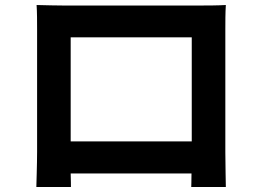

<svg xmlns="http://www.w3.org/2000/svg" viewBox="-20 -729 1040 766"><path d="M126 -709C128 -681 128 -640 128 -612V-123C128 -75 125 12 125 17H263C263 14 263 -9 262 -37H744C744 -8 743 15 743 17H881C881 13 879 -83 879 -122V-612C879 -642 879 -679 881 -709C845 -707 807 -707 782 -707H232C205 -707 167 -708 126 -709ZM262 -580H745V-165H262Z"/></svg>

Font: Source Han Sans CN
Style: Bold
Weight: 700
Designer: Ryoko NISHIZUKA 西塚涼子 (kana, bopomofo & ideographs); Paul D. Hunt (Latin, Greek & Cyrillic); Sandoll Communications 산돌커뮤니
Foundry: Adobe
Version: Version 2.001;hotconv 1.0.107;makeotfexe 2.5.65593